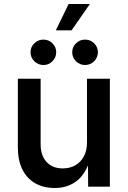

<svg xmlns="http://www.w3.org/2000/svg" viewBox="-20 -944 646 971"><path d="M256.8 6.8Q200.7 6.8 158.7 -16.8Q116.7 -40.5 93.5 -86.4Q70.3 -132.3 70.3 -198.7V-545.9H185.5V-214.8Q185.5 -157.2 215.6 -124.8Q245.6 -92.3 297.4 -92.3Q333 -92.3 360.6 -107.9Q388.2 -123.5 404.1 -153.1Q419.9 -182.6 419.9 -224.1V-545.9H535.6V0H425.8L424.8 -134.3H435.1Q411.1 -61 365.7 -27.1Q320.3 6.8 256.8 6.8ZM410.2 -615.2Q383.3 -615.2 364.3 -634.3Q345.2 -653.3 345.2 -679.7Q345.2 -706.1 364.3 -724.9Q383.3 -743.7 410.2 -743.7Q437 -743.7 456.1 -724.9Q475.1 -706.1 475.1 -679.7Q475.1 -653.3 456.1 -634.3Q437 -615.2 410.2 -615.2ZM199.7 -615.2Q172.9 -615.2 153.6 -634.3Q134.3 -653.3 134.3 -679.7Q134.3 -706.1 153.6 -724.9Q172.9 -743.7 199.7 -743.7Q226.6 -743.7 245.4 -724.9Q264.2 -706.1 264.2 -679.7Q264.2 -653.3 245.4 -634.3Q226.6 -615.2 199.7 -615.2ZM262.2 -790.5 327.1 -923.8H434.6L341.8 -790.5Z"/></svg>

Font: Inter
Style: 540
Weight: 540
Designer: Rasmus Andersson
Foundry: rsms
Version: Version 4.001;git-66647c0bb